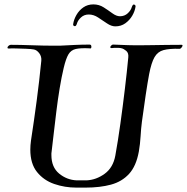

<svg xmlns="http://www.w3.org/2000/svg" viewBox="-20 -838 851 874"><path d="M327 16Q275 16 227 -0.5Q179 -17 148.5 -55Q118 -93 118 -157Q118 -176 121 -198Q135 -289 147 -379.5Q159 -470 168 -561Q170 -581 158.5 -596Q147 -611 133 -613Q123 -615 98.5 -616Q74 -617 51 -617.5Q28 -618 20 -617Q14 -617 14 -621Q14 -625 19 -629.5Q24 -634 29 -634Q70 -634 124.5 -632Q179 -630 228 -630Q240 -630 251 -630Q262 -630 272 -631Q289 -632 321.5 -633.5Q354 -635 387 -635H388Q396 -635 396 -625Q396 -615 387 -618Q347 -620 325 -615Q303 -610 291.5 -590.5Q280 -571 270 -529Q260 -487 251.5 -435.5Q243 -384 236.5 -330.5Q230 -277 224.5 -229.5Q219 -182 215 -148Q214 -144 214 -140Q214 -136 214 -132Q214 -77 249 -48Q284 -19 329 -17Q332 -17 342 -17Q352 -17 362 -17Q372 -17 374 -17Q418 -19 456.5 -47Q495 -75 505 -130Q517 -196 528 -275Q539 -354 548.5 -433.5Q558 -513 564 -577Q566 -597 554.5 -606.5Q543 -616 534 -618Q527 -620 520.5 -620Q514 -620 509 -620Q504 -620 499 -620Q494 -620 488 -619Q482 -619 482 -623Q482 -627 487 -631.5Q492 -636 497 -635Q522 -634 536.5 -633.5Q551 -633 562.5 -632.5Q574 -632 589 -632H628Q643 -632 672.5 -632.5Q702 -633 738 -633.5Q774 -634 807 -634Q811 -634 811 -631Q811 -627 806 -621Q801 -615 797 -616Q751 -617 724.5 -610Q698 -603 683.5 -578Q669 -553 659 -501Q652 -464 643 -404Q634 -344 626 -284Q622 -253 620 -218Q618 -183 612 -148Q600 -82 567.5 -46.5Q535 -11 485 2.5Q435 16 370 16ZM505 -718Q487 -718 467 -731.5Q447 -745 426.5 -758.5Q406 -772 384 -772Q363 -772 348.5 -758.5Q334 -745 330 -730Q326 -717 319 -719Q312 -721 313 -728Q316 -749 328 -770Q340 -791 359.5 -804.5Q379 -818 405 -818Q431 -818 452 -804.5Q473 -791 491.5 -777.5Q510 -764 526 -764Q547 -764 561.5 -777.5Q576 -791 580 -806Q585 -820 591.5 -817Q598 -814 597 -808Q594 -787 582 -766.5Q570 -746 550.5 -732Q531 -718 505 -718Z"/></svg>

Font: Tapestry
Style: Regular
Weight: 400
Designer: Robert E. Leuschke
Foundry: Robert E. Leuschke
Version: Version 1.010; ttfautohint (v1.8.4.7-5d5b)